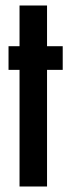

<svg xmlns="http://www.w3.org/2000/svg" viewBox="-20 -678 258 698"><path d="M51 0V-424H11V-510H51V-658H151V-510H208V-424H151V0Z"/></svg>

Font: Saira Ultra Condensed
Style: Bold
Weight: 700
Width: 1
Designer: Hector Gatti with collaboration of the Omnibus-Type team
Foundry: Omnibus-Type
Version: Version 1.001; ttfautohint (v1.8)